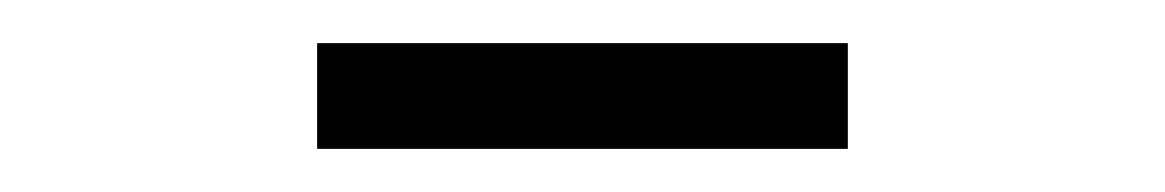

<svg xmlns="http://www.w3.org/2000/svg" viewBox="-20 -700 540 89"><path d="M127 -631V-680H373V-631Z"/></svg>

Font: Nunito Sans 10pt Condensed Light
Style: Regular
Weight: 300
Width: 3
Designer: Vernon Adams
Foundry: Vernon Adams
Version: Version 3.101;gftools[0.9.27]